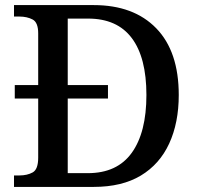

<svg xmlns="http://www.w3.org/2000/svg" viewBox="-20 -734 778 754"><path d="M35 0V-45H56Q87 -45 108.5 -57Q130 -69 130 -115V-347H38V-400H130V-603Q130 -646 108 -657.5Q86 -669 56 -669H35V-714H348Q505 -714 593.5 -623Q682 -532 682 -361Q682 -252 644.5 -170.5Q607 -89 533 -44.5Q459 0 348 0ZM325 -54Q440 -54 497.5 -134Q555 -214 555 -361Q555 -508 497.5 -584.5Q440 -661 326 -661H246V-400H404V-347H246V-54Z"/></svg>

Font: Noto Serif Toto Medium
Style: Regular
Weight: 500
Designer: Monotype Design Team
Foundry: Monotype Imaging Inc.
Version: Version 2.001; ttfautohint (v1.8.4.7-5d5b)